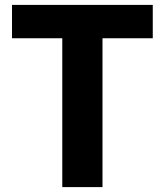

<svg xmlns="http://www.w3.org/2000/svg" viewBox="-20 -763 673 783"><path d="M234 0V-607H29V-743H603V-607H398V0Z"/></svg>

Font: Noto Sans HK Thin ExtraBold
Style: Regular
Weight: 800
Version: Version 2.004-H2;hotconv 1.0.118;makeotfexe 2.5.65603